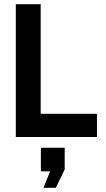

<svg xmlns="http://www.w3.org/2000/svg" viewBox="-20 -650 501 911"><path d="M440 -110V0H55V-630H173V-110ZM245 241H186L218 163H174V51H287V154Z"/></svg>

Font: Pragati Narrow
Style: Bold
Weight: 700
Designer: Hector Gatti, Marcela Romero, Pablo Cosgaya and Nicolas Silva
Foundry: Omnibus-Type
Version: Version 1.010; ttfautohint (v1.3)